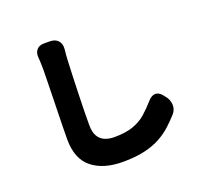

<svg xmlns="http://www.w3.org/2000/svg" viewBox="-145 -972 1291 1216"><g transform="rotate(-20 500.0 -364.0)"><path d="M311 -802Q346 -801 364.5 -780Q383 -759 380 -724Q379 -711 378 -702.5Q377 -694 376 -682.5Q375 -671 374 -649Q372 -610 370 -553.5Q368 -497 366 -435.5Q364 -374 363 -316.5Q362 -259 362 -218Q362 -170 378.5 -142.5Q395 -115 423 -103.5Q451 -92 485 -92Q563 -92 613.5 -110Q664 -128 700.5 -160Q737 -192 772 -232Q795 -259 820 -260.5Q845 -262 867 -235L879 -220Q901 -193 902.5 -159Q904 -125 880 -99Q851 -67 818 -36.5Q785 -6 740.5 19Q696 44 633.5 59Q571 74 484 74Q353 74 276.5 12.5Q200 -49 200 -180Q200 -218 201 -269.5Q202 -321 203.5 -377.5Q205 -434 206 -488Q207 -542 208 -584.5Q209 -627 209 -649Q209 -659 208.5 -676Q208 -693 207.5 -708Q207 -723 206 -726Q202 -761 219.5 -782Q237 -803 272 -802Z"/></g></svg>

Font: Chiron GoRound TC H
Style: Regular
Weight: 900
Designer: Ryoko NISHIZUKA 西塚涼子 (kana, bopomofo & ideographs); Paul D. Hunt (Latin, Greek & Cyrillic); Sandoll Communications 산돌커뮤니
Foundry: Adobe
Version: Version 1.000;hotconv 1.1.1;makeotfexe 2.6.0